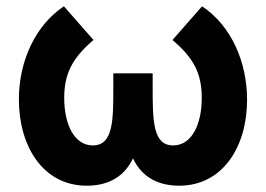

<svg xmlns="http://www.w3.org/2000/svg" viewBox="-20 -575 845 610"><path d="M256 15C314.5 15 372 -6.5 402.5 -72C433 -6.5 490.5 15 549 15C687 15 765 -108 765 -258C765 -379 714 -494 622 -555L528 -448C591 -394 621 -347 621 -264C621 -181 590 -113 530 -113C465 -113 465 -193 465 -302V-342H340V-302C340 -196 341 -113 275 -113C217 -113 184 -178 184 -264C184 -344 212 -392 277 -448L183 -555C93 -495 40 -382 40 -259C40 -111 116 15 256 15Z"/></svg>

Font: Eudonet ExtraBold
Style: Regular
Weight: 800
Designer: Mikhail Sharanda
Foundry: Mikhail Sharanda
Version: Version 4.503;Glyphs 3.1.2 (3151)